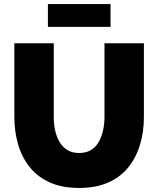

<svg xmlns="http://www.w3.org/2000/svg" viewBox="-20 -924 783 950"><path d="M371 6Q286 6 225 -22Q164 -50 125.5 -99Q87 -148 69 -211.5Q51 -275 51 -345V-710H246V-345Q246 -310 253 -278Q260 -246 275 -221Q290 -196 313.5 -181.5Q337 -167 371 -167Q406 -167 430 -181.5Q454 -196 468.5 -221.5Q483 -247 490 -279Q497 -311 497 -345V-710H692V-345Q692 -271 672.5 -207Q653 -143 614 -95Q575 -47 514.5 -20.5Q454 6 371 6ZM217 -791V-904H527V-791Z"/></svg>

Font: Raleway Thin Black
Style: Regular
Weight: 900
Version: Version 4.026